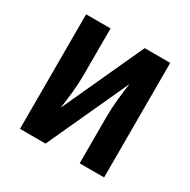

<svg xmlns="http://www.w3.org/2000/svg" viewBox="-124 -637 748 755"><g transform="rotate(30 250.0 -260.0)"><path d="M59 0V-520H170V-312Q170 -272 166 -231.5Q162 -191 156 -152L325 -520H441V0H330V-208Q330 -248 334 -288.5Q338 -329 344 -368L175 0Z"/></g></svg>

Font: Iosevka Fixed
Style: Bold
Weight: 700
Monospace: yes
Designer: Belleve Invis
Foundry: Belleve Invis
Version: Version 32.3.0